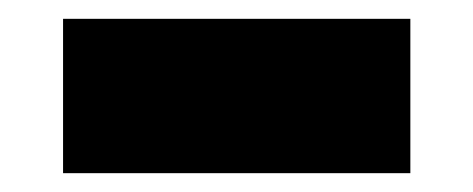

<svg xmlns="http://www.w3.org/2000/svg" viewBox="-20 -357 503 204"><path d="M47 -173H416V-337H47Z"/></svg>

Font: MV Cash Black
Style: Regular
Weight: 900
Designer: Rodrigo Fuenzalida
Foundry: fragTYPE
Version: Version 1.100;Glyphs 3.1.2 (3151)